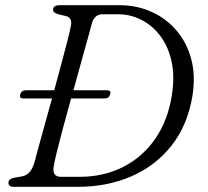

<svg xmlns="http://www.w3.org/2000/svg" viewBox="-20 -720 803 740"><path d="M12.5 -16Q12.5 -31 37 -35.5L66.5 -40.5Q79.5 -43 91.2 -53.8Q103 -64.5 112 -91Q116.5 -109 127 -147.2Q137.5 -185.5 151.5 -236Q165.5 -286.5 180.5 -340.5H69.5Q53.5 -340.5 58 -356.5Q63 -372 79.5 -372H189Q203.5 -425.5 216.8 -475Q230 -524.5 239.8 -562.5Q249.5 -600.5 253 -619Q260.5 -652.5 232.5 -658.5L207 -664.5Q184.5 -670 184.5 -682.5Q184.5 -700 211.5 -700H439.5Q507 -700 563.8 -674.5Q620.5 -649 660.2 -602.5Q700 -556 717 -492.5Q734 -429 722 -352.5Q703.5 -238.5 642 -160Q580.5 -81.5 487.2 -40.8Q394 0 280.5 0H32Q12.5 0 12.5 -16ZM287 -38.5Q380 -38.5 455 -76.8Q530 -115 578.8 -185.8Q627.5 -256.5 642.5 -354Q654 -427.5 640.8 -485.2Q627.5 -543 596.8 -583Q566 -623 524 -644Q482 -665 436 -665H375Q345 -665 334.5 -631.5Q330 -613.5 319 -574Q308 -534.5 293.2 -481.8Q278.5 -429 263 -372H393Q409.5 -372 404.5 -356.5Q400 -340.5 383.5 -340.5H254Q238 -283 223.5 -229Q209 -175 199 -134.5Q189 -94 186.5 -75.5Q181.5 -38.5 215 -38.5Z"/></svg>

Font: Fraunces 9pt S050 Light
Style: Italic
Weight: 300
Italic angle: -16°
Version: Version 1.000; ttfautohint (v1.8.3)